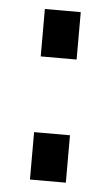

<svg xmlns="http://www.w3.org/2000/svg" viewBox="-44 -549 335 581"><g transform="rotate(5 123.5 -259.0)"><path d="M69 -374V-518H178V-374ZM69 -144H178V0H69Z"/></g></svg>

Font: YasnoRaleway
Style: Bold
Weight: 700
Designer: Matt McInerney, Pablo Impallari, Rodrigo Fuenzalida
Foundry: Matt McInerney, Pablo Impallari, Rodrigo Fuenzalida
Version: Version 4.026